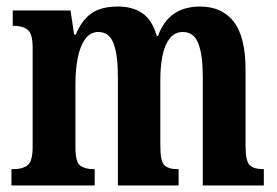

<svg xmlns="http://www.w3.org/2000/svg" viewBox="-20 -568 848 588"><path d="M15 0V-50H22Q49 -50 64.5 -62Q80 -74 80 -119V-422Q80 -465 64.5 -477Q49 -489 22 -489H19V-536H196L207 -462H212Q229 -504 258.5 -526Q288 -548 342 -548Q386 -548 416 -527.5Q446 -507 460 -458H464Q496 -548 593 -548Q659 -548 695.5 -502Q732 -456 732 -354V-121Q732 -74 745 -62Q758 -50 785 -50H788V0H601V-334Q601 -399 587.5 -434.5Q574 -470 540 -470Q515 -470 499.5 -450Q484 -430 477.5 -397Q471 -364 471 -325V-121Q471 -74 483.5 -62Q496 -50 523 -50H527V0H341V-334Q341 -399 328 -434.5Q315 -470 281 -470Q256 -470 240.5 -448Q225 -426 218 -390Q211 -354 211 -312V-116Q211 -72 225.5 -61Q240 -50 267 -50H270V0Z"/></svg>

Font: Noto Serif Hebrew ExtraCondensed
Style: Bold
Weight: 700
Width: 2
Designer: Monotype Design Team
Foundry: Monotype Imaging Inc.
Version: Version 2.004; ttfautohint (v1.8.4.7-5d5b)